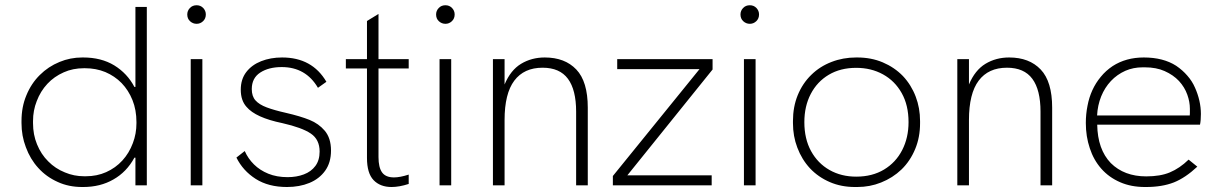

<svg xmlns="http://www.w3.org/2000/svg" viewBox="-20 -724 4774 750"><path d="M305 6.5H301Q248.5 6.5 206 -13Q161 -33 129.5 -68Q98 -102.5 81 -149Q64 -193.5 64 -243V-251Q64 -306.5 83 -351.5Q102 -398 135.5 -431Q168.5 -464 212.5 -482Q254.5 -499.5 301.5 -499.5H305Q375.5 -499.5 426.5 -468.5Q477.5 -437 505 -384.5H509V-697H553.5V0H509V-108H505Q474.5 -52 423 -23Q372 6.5 305 6.5ZM315.5 -35.5Q358.5 -35.5 394.5 -51.5Q431.5 -68 458 -97Q484.5 -126 499 -165Q513 -201.5 513 -243V-247Q513 -294.5 497.5 -333Q482 -371.5 455 -399.5Q428 -427 391.5 -442.5Q355 -457.5 312 -457.5H308Q264.5 -457.5 229 -441.5Q191.5 -425 165 -396.5Q138 -367.5 123.5 -329Q109 -292.5 109 -251V-243Q109 -198 124.5 -160.5Q140.5 -121 168.5 -93.5Q196 -65.5 233.5 -50.5Q269 -35.5 308.5 -35.5Z M770.5 0H725V-493H770.5ZM748 -631Q733.5 -631 722.5 -641Q711.5 -651 711.5 -667.5Q711.5 -682 721.8 -692.8Q732 -703.5 748 -703.5Q763.5 -703.5 773.8 -692.8Q784 -682 784 -667.5Q784 -651.5 773.2 -641.2Q762.5 -631 748 -631Z M1101 6.5Q1028.5 6.5 978.8 -25.2Q929 -57 903.5 -108.5L936 -134Q949 -104.5 972 -81.8Q995 -59 1028 -45.5Q1061 -32 1103.5 -32Q1138.5 -32 1167 -42.8Q1195.5 -53.5 1212 -75.8Q1228.5 -98 1228.5 -132Q1228.5 -179 1194.2 -202.2Q1160 -225.5 1083 -243Q978.5 -264.5 943 -306.5Q920.5 -331.5 920.5 -373.5Q920.5 -414.5 942 -442.5Q963.5 -470.5 1000.2 -485Q1037 -499.5 1082 -499.5Q1199.5 -499.5 1255 -404.5L1222 -381Q1174.5 -462 1080.5 -462Q1029.5 -462 996.5 -440.5Q963.5 -419 963.5 -376Q963.5 -348 978 -331.8Q992.5 -315.5 1021.8 -304.5Q1051 -293.5 1095.5 -283.5Q1154 -270 1189.5 -255.5Q1225 -241 1248 -214Q1273 -185 1273 -136Q1273 -89 1250.2 -57.2Q1227.5 -25.5 1188.8 -9.5Q1150 6.5 1101 6.5Z M1509.5 6.5Q1465 6.5 1439.2 -20.5Q1413.5 -47.5 1413.5 -107V-456.5H1331V-493H1413.5V-642L1458.5 -669.5V-493H1576.5V-456.5H1458.5V-110.5Q1458.5 -70 1472.5 -50.5Q1486.5 -31 1519 -31Q1542.5 -31 1576.5 -42V-5.5Q1539.5 6.5 1509.5 6.5Z M1742.5 0H1697V-493H1742.5ZM1720 -631Q1705.5 -631 1694.5 -641Q1683.5 -651 1683.5 -667.5Q1683.5 -682 1693.8 -692.8Q1704 -703.5 1720 -703.5Q1735.5 -703.5 1745.8 -692.8Q1756 -682 1756 -667.5Q1756 -651.5 1745.2 -641.2Q1734.5 -631 1720 -631Z M2276 0H2230.5V-288Q2230.5 -373 2198.5 -416.2Q2166.5 -459.5 2099.5 -459.5Q2027 -459.5 1989 -409Q1951 -358.5 1951 -255V0H1905.5V-493H1951V-394Q1974.5 -450 2015.5 -474.8Q2056.5 -499.5 2108 -499.5Q2186.5 -499.5 2231.2 -452.5Q2276 -405.5 2276 -303.5Z M2760 0H2374V-36.5L2712.5 -454H2391V-493H2763.5V-452.5L2430.5 -39H2760Z M2931.5 0H2886V-493H2931.5ZM2909 -631Q2894.5 -631 2883.5 -641Q2872.5 -651 2872.5 -667.5Q2872.5 -682 2882.8 -692.8Q2893 -703.5 2909 -703.5Q2924.5 -703.5 2934.8 -692.8Q2945 -682 2945 -667.5Q2945 -651.5 2934.2 -641.2Q2923.5 -631 2909 -631Z M3328.5 6.5H3320Q3266 6.5 3222 -12.5Q3176.5 -32 3144 -66.5Q3112 -101 3094.5 -147.5Q3077.5 -192 3077.5 -243V-251.5Q3077.5 -306.5 3096 -352Q3115 -398.5 3149 -431.5Q3182.5 -464.5 3228 -482Q3273 -499.5 3324.5 -499.5H3328.5Q3383 -499.5 3428 -480.5Q3474 -461 3507 -427Q3539.5 -392.5 3557 -346.5Q3574 -302 3574 -251V-243Q3574 -187.5 3555 -142Q3535.5 -95 3501.5 -62Q3467 -29 3421.5 -11Q3378 6.5 3328.5 6.5ZM3324.5 -34Q3387.5 -34 3433.5 -61.8Q3479.5 -89.5 3504.2 -137.8Q3529 -186 3529 -247Q3529 -313 3502.2 -360.5Q3475.5 -408 3429.2 -433.5Q3383 -459 3324.5 -459Q3263 -459 3217.5 -432Q3172 -405 3147 -357Q3122 -309 3122 -247Q3122 -181.5 3148.2 -133.8Q3174.5 -86 3220.2 -60Q3266 -34 3324.5 -34Z M4090 0H4044.5V-288Q4044.5 -373 4012.5 -416.2Q3980.5 -459.5 3913.5 -459.5Q3841 -459.5 3803 -409Q3765 -358.5 3765 -255V0H3719.5V-493H3765V-394Q3788.5 -450 3829.5 -474.8Q3870.5 -499.5 3922 -499.5Q4000.5 -499.5 4045.2 -452.5Q4090 -405.5 4090 -303.5Z M4457 6.5H4452.5Q4398.5 6.5 4356 -12Q4312 -31 4282 -65Q4252 -99 4237 -145Q4221.5 -191 4221.5 -243.5Q4221.5 -278 4228 -310.5Q4234 -343 4247 -371.5Q4260 -400 4280 -424Q4299.5 -448 4326.5 -466Q4378.5 -499.5 4448 -499.5Q4524 -499.5 4574.5 -467Q4599.5 -450 4618 -428.5Q4637 -407 4648 -381.5Q4659 -357 4665 -331Q4671 -304.5 4671 -279Q4671 -253 4667.5 -237H4266Q4267.5 -140.5 4319 -87Q4371.5 -35 4457.5 -35Q4512.5 -35 4549.5 -50.5Q4588 -66.5 4623 -100.5L4657 -73Q4610.5 -29.5 4565.5 -11.5Q4519.5 6.5 4457 6.5ZM4627.5 -273Q4628 -275.5 4628 -281.5V-299Q4628 -326 4618 -354Q4607.5 -383.5 4585.5 -407.5Q4563 -431.5 4529 -446.5Q4496.5 -461 4452 -461H4443.5Q4407 -461 4376 -447.5Q4343.5 -433 4319.5 -407.5Q4295.5 -382 4281.5 -347.5Q4267.5 -312.5 4265.5 -273Z"/></svg>

Font: Acari Sans Neue Light
Style: Regular
Weight: 300
Designer: Alfredo Marco Pradil (font), Cristiano Sobral (main changes)
Foundry: Hanken Design Co. (font), Cristiano Sobral (main changes)
Version: Version 2.459;March 19, 2022;FontCreator 14.0.0.2808 64-bit;